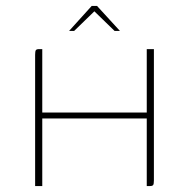

<svg xmlns="http://www.w3.org/2000/svg" viewBox="-20 -625 635 645"><path d="M98 0V-441Q98 -453 100.5 -456.5Q103 -460 111 -460H122V-247H473V-460H497V-19Q497 -7 494.5 -3.5Q492 0 484 0H473V-227H122V0ZM212 -521 288 -605H306L383 -521H365L297 -587L229 -521Z"/></svg>

Font: Genos Thin
Style: Regular
Weight: 100
Designer: Robert E. Leuschke
Foundry: Robert E. Leuschke
Version: Version 1.010